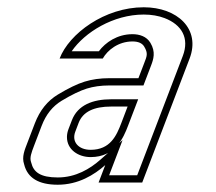

<svg xmlns="http://www.w3.org/2000/svg" viewBox="-20 -502 593 528"><path d="M269.4 -48 251.1 0H371.1L501.4 -341C532.4 -422.2 467.7 -482 375.3 -482C267.9 -482 170.1 -409.5 143.9 -341H262.6C275.7 -364.3 305.5 -388 344.3 -388C360.2 -388 370.9 -383.3 376.5 -374C387.9 -355 383.9 -347.5 376.4 -328L360.7 -287H280.7C255.7 -287 233.1 -283.8 212.7 -277.5C192.4 -271.2 167.9 -259.3 139.2 -242C110.5 -224.7 89.4 -198.3 75.9 -163L55.2 -109C48.1 -90.3 39.2 -70.7 46.4 -50C55.5 -12.7 86.3 6 138.8 6C195.5 6 239 -21.2 269.4 -48ZM285.9 -209H330.9L313.4 -163C300.5 -129.4 283.4 -90 229.2 -90C196 -90 176.3 -111.9 187.1 -140L196.2 -164C208 -194.9 238.3 -209 285.9 -209ZM256.2 -63C227.7 -37.9 188.7 -14 138.8 -14C90.8 -14 72.1 -28.8 65.9 -54.7L65.6 -55.7L65.3 -56.6C61.3 -68.3 66.1 -81.5 73.9 -101.9L94.5 -155.9C106.7 -187.8 124.9 -210 149.5 -224.9C177.3 -241.7 200.7 -252.8 218.7 -258.4C236.8 -264 257.4 -267 280.7 -267H374.5L395.1 -320.9C402.1 -339.1 408.7 -359.1 393.6 -384.3C383.1 -401.8 363.7 -408 344.3 -408C302.4 -408 269.8 -385.2 251.8 -361H177.1C213 -413.3 291.6 -462 375.3 -462C396.7 -462 416.1 -458.5 432.4 -452.3C479.4 -434.4 501.6 -397.5 482.7 -348.1L357.3 -20H280.1L317.1 -116.8ZM285.9 -229C235.1 -229 193.6 -213.1 177.6 -171.1L168.4 -147.1C165.7 -140.1 164.2 -132.8 164.1 -125.6C163.8 -90.3 195.6 -70 229.2 -70C296.7 -70 319.4 -122.7 332 -155.9L360 -229Z"/></svg>

Font: Din Kursivschrift
Style: BreitGhost
Weight: 400
Version: Version 1.089